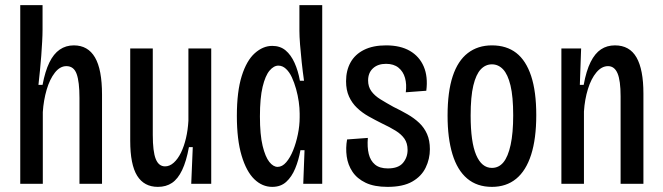

<svg xmlns="http://www.w3.org/2000/svg" viewBox="-20 -717 2585 749"><path d="M59 0V-343V-697H146V-602Q146 -581 144.5 -554.5Q143 -528 141 -500Q139 -472 136 -443Q133 -414 130 -386H146Q156 -439 172.5 -473Q189 -507 213 -523.5Q237 -540 268 -540Q323 -540 350.5 -493Q378 -446 378 -348V0H290V-335Q290 -398 279 -428.5Q268 -459 239 -459Q214 -459 194 -433.5Q174 -408 162 -367Q150 -326 147 -280V0Z M596 12Q542 12 515 -31.5Q488 -75 488 -168V-528H576V-191Q576 -126 587.5 -97Q599 -68 624 -68Q642 -68 658 -82.5Q674 -97 686 -121.5Q698 -146 705.5 -178Q713 -210 715 -246V-528H804V-208V0H726L732 -143H717Q707 -88 690.5 -53.5Q674 -19 651 -3.5Q628 12 596 12Z M1042 12Q1003 12 972 -18Q941 -48 922.5 -110Q904 -172 904 -265Q904 -360 923 -420.5Q942 -481 974 -509.5Q1006 -538 1042 -538Q1073 -538 1094 -520.5Q1115 -503 1129 -472Q1143 -441 1150 -402H1166Q1161 -437 1157 -474Q1153 -511 1150.5 -543.5Q1148 -576 1148 -597V-697H1237V-270V0H1163L1168 -131H1152Q1145 -92 1131.5 -59.5Q1118 -27 1096.5 -7.5Q1075 12 1042 12ZM1063 -66Q1081 -66 1096.5 -84Q1112 -102 1123.5 -130.5Q1135 -159 1142 -193Q1149 -227 1149 -259V-274Q1149 -295 1145.5 -320Q1142 -345 1135 -370Q1128 -395 1118.5 -415.5Q1109 -436 1095.5 -448.5Q1082 -461 1066 -461Q1048 -461 1031.5 -441.5Q1015 -422 1004.5 -378.5Q994 -335 994 -263Q994 -191 1004.5 -148Q1015 -105 1030.5 -85.5Q1046 -66 1063 -66Z M1492 12Q1440 12 1406.5 -4Q1373 -20 1355 -47Q1337 -74 1332.5 -107Q1328 -140 1334 -173L1415 -179Q1412 -143 1418.5 -116.5Q1425 -90 1443 -75Q1461 -60 1493 -60Q1534 -60 1552 -81.5Q1570 -103 1570 -132Q1570 -158 1558 -175.5Q1546 -193 1523.5 -207Q1501 -221 1469 -236Q1443 -249 1418 -263Q1393 -277 1373 -296Q1353 -315 1341.5 -340.5Q1330 -366 1330 -400Q1330 -442 1347.5 -473.5Q1365 -505 1400 -522.5Q1435 -540 1486 -540Q1542 -540 1579 -518.5Q1616 -497 1633 -457.5Q1650 -418 1643 -363L1563 -357Q1567 -388 1560 -413Q1553 -438 1534.5 -453Q1516 -468 1486 -468Q1454 -468 1435 -450.5Q1416 -433 1416 -403Q1416 -379 1428.5 -361.5Q1441 -344 1463.5 -330Q1486 -316 1515 -300Q1544 -286 1570 -271Q1596 -256 1615.5 -237.5Q1635 -219 1646 -194Q1657 -169 1657 -135Q1657 -97 1640.5 -63Q1624 -29 1588 -8.5Q1552 12 1492 12Z M1899 12Q1841 12 1802.5 -20.5Q1764 -53 1745 -115.5Q1726 -178 1726 -266Q1726 -359 1746 -419.5Q1766 -480 1805 -510Q1844 -540 1899 -540Q1956 -540 1994 -510.5Q2032 -481 2052 -420.5Q2072 -360 2072 -268Q2072 -176 2052 -113.5Q2032 -51 1993.5 -19.5Q1955 12 1899 12ZM1899 -62Q1926 -62 1944 -84Q1962 -106 1972 -152Q1982 -198 1982 -267Q1982 -340 1971.5 -383.5Q1961 -427 1942.5 -446.5Q1924 -466 1899 -466Q1874 -466 1855.5 -446.5Q1837 -427 1826.5 -383.5Q1816 -340 1816 -266Q1816 -163 1837.5 -112.5Q1859 -62 1899 -62Z M2170 0V-348V-528H2247L2242 -386H2257Q2267 -441 2284 -475Q2301 -509 2324.5 -524.5Q2348 -540 2379 -540Q2436 -540 2463 -493Q2490 -446 2490 -352V0H2401V-341Q2401 -403 2389 -431Q2377 -459 2352 -459Q2327 -459 2306.5 -434.5Q2286 -410 2273.5 -369.5Q2261 -329 2258 -282V0Z"/></svg>

Font: Bricolage Grotesque 24pt Condensed
Style: Regular
Weight: 400
Width: 3
Designer: Mathieu Triay
Foundry: Atelier Triay
Version: Version 1.001;gftools[0.9.33.dev8+g029e19f]